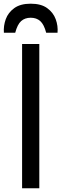

<svg xmlns="http://www.w3.org/2000/svg" viewBox="-42 -1015 330 1035"><path d="M77.1 0V-777.8H169.9V0ZM-21 -838.4Q-23.9 -875.5 -11 -911.4Q2 -947.3 34.9 -971.2Q67.9 -995.1 123.5 -995.1Q179.7 -995.1 212.4 -971.2Q245.1 -947.3 258.3 -911.4Q271.5 -875.5 268.1 -838.4H207Q195.3 -883.3 175 -901.4Q154.8 -919.4 123.5 -919.4Q92.3 -919.4 72 -901.4Q51.8 -883.3 40 -838.4Z"/></svg>

Font: Voltaire
Style: Regular
Weight: 400
Designer: Yvonne Schüttler, Eben Sorkin, Emma Marichal
Foundry: Sorkin Type Co.
Version: Version 1.010; ttfautohint (v1.8.4.7-5d5b)